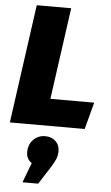

<svg xmlns="http://www.w3.org/2000/svg" viewBox="-66 -738 646 1122"><g transform="rotate(5 257.0 -177.0)"><path d="M230 -158H487L445 0H6L103 -696H305ZM304 142Q304 168 295 189.5Q286 211 265 244L202 342H110L154 226Q122 204 122 165Q122 119 150 90.5Q178 62 219 62Q256 62 280 84Q304 106 304 142Z"/></g></svg>

Font: FiraGO Heavy
Style: Italic
Weight: 900
Italic angle: -8°
Designer: bBox Type GmbH
Foundry: bBox Type GmbH
Version: Version 1.001